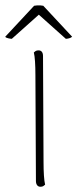

<svg xmlns="http://www.w3.org/2000/svg" viewBox="-43 -704 295 732"><path d="M123 -87Q123 -57 124.5 -34.5Q126 -12 129 0Q126 3 122 5.5Q118 8 111 8Q103 8 98.5 2Q94 -4 94 -14L92 -417Q92 -447 90.5 -469.5Q89 -492 86 -504Q89 -507 93 -509.5Q97 -512 104 -512Q112 -512 116.5 -506.5Q121 -501 121 -490ZM2 -556Q-2 -556 -11.5 -558Q-21 -560 -23 -564L87 -682Q93 -683 99 -683.5Q105 -684 110.5 -683.5Q116 -683 122 -682L232 -564Q228 -560 220.5 -558Q213 -556 208 -556L105 -648Z"/></svg>

Font: Arima Thin
Style: Regular
Weight: 100
Designer: Joana Correia and Natanael Gama
Foundry: NDISCOVER
Version: Version 1.101;gftools[0.9.23]